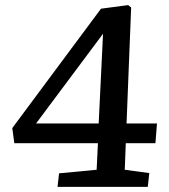

<svg xmlns="http://www.w3.org/2000/svg" viewBox="-20 -731 660 751"><path d="M475 -248H594L588 -171H472L468 -67L564 -54L558 0H205L211 -53L358 -67L363 -171H36L28 -230L375 -697L481 -711L493 -702ZM366 -248 383 -599 121 -248Z"/></svg>

Font: Literata 7pt Medium
Style: Italic
Weight: 500
Italic angle: -2°
Designer: Latin by Veronika Burian and Jose Scaglione. Greek by Irene Vlachou. Cyrillic by Vera Evstafieva
Foundry: TypeTogether
Version: Version 3.002